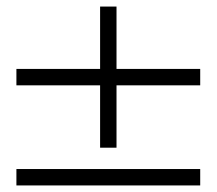

<svg xmlns="http://www.w3.org/2000/svg" viewBox="-20 -644 660 585"><path d="M285 -194V-624H335V-194ZM30 -384V-434H590V-384ZM30 -129H590V-79H30Z"/></svg>

Font: Unbounded ExtraLight
Style: Regular
Weight: 250
Designer: Luke Prowse, Jean-Baptiste Morizot, Fátima Lázaro, Florian Runge
Foundry: NaN
Version: Version 1.701;gftools[0.9.28.dev5+ged2979d]